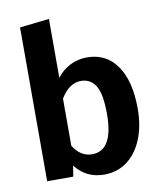

<svg xmlns="http://www.w3.org/2000/svg" viewBox="-86 -826 768 911"><g transform="rotate(-10 298.0 -370.5)"><path d="M553 -265Q553 -183 527.5 -119.5Q502 -56 454.5 -20Q407 16 343 16Q256 16 204 -52L196 0H70V-741L212 -757V-473Q237 -507 275 -526.5Q313 -546 357 -546Q450 -546 501.5 -472Q553 -398 553 -265ZM405 -265Q405 -362 380.5 -401.5Q356 -441 310 -441Q253 -441 212 -373V-146Q247 -89 303 -89Q405 -89 405 -265Z"/></g></svg>

Font: Wolseley Sans SemiBold
Style: Regular
Weight: 600
Designer: Carrois Corporate & Edenspiekermann AG
Foundry: Carrois Corporate GbR & Edenspiekermann AG
Version: Version 4.202